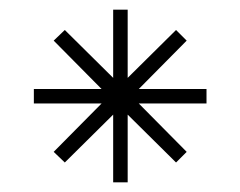

<svg xmlns="http://www.w3.org/2000/svg" viewBox="-20 -720 497 397"><path d="M267 -506 366 -406 344 -384 244 -483V-343H214V-483L114 -384L91 -406L190 -506H50V-536H190L91 -636L114 -658L214 -559V-700H244V-559L344 -658L366 -636L267 -536H407V-506Z"/></svg>

Font: Turret Road ExtraLight
Style: Regular
Weight: 275
Designer: Noponies
Foundry: Noponies
Version: Version 1.001; ttfautohint (v1.8)